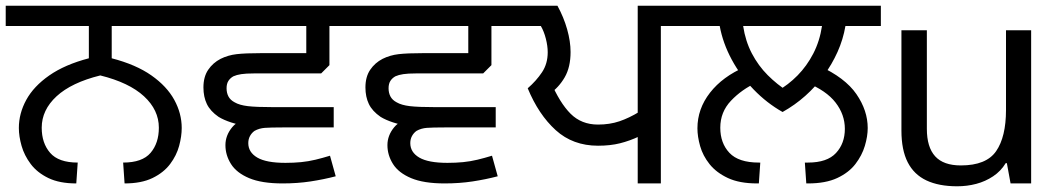

<svg xmlns="http://www.w3.org/2000/svg" viewBox="-27 -642 3714 672"><path d="M240 0Q181 0 142 -19Q103 -38 80.5 -68Q58 -98 48.5 -131.5Q39 -165 39 -194Q39 -245 65 -292.5Q91 -340 145.5 -378Q200 -416 284 -438V-551H-7V-622H655V-551H364V-438Q449 -416 503 -378Q557 -340 583 -292.5Q609 -245 609 -194Q609 -165 600 -131.5Q591 -98 568.5 -68Q546 -38 507 -19Q468 0 409 0L404 -73Q471 -73 500 -107Q529 -141 529 -195Q529 -257 477 -305Q425 -353 324 -378Q223 -353 171 -305Q119 -257 119 -195Q119 -141 148.5 -107Q178 -73 245 -73Z M1141 -196H903Q871 -196 839.5 -200.5Q808 -205 782 -213.5Q756 -222 738 -233Q709 -253 697 -278Q685 -303 685 -336Q685 -373 701.5 -397.5Q718 -422 745 -436Q771 -449 801.5 -452.5Q832 -456 887 -456H1045V-551H641V-622H1223V-551H1126V-414L1097 -385H861Q834 -385 817.5 -382.5Q801 -380 790 -375Q779 -369 772.5 -359Q766 -349 766 -333Q766 -317 772.5 -304.5Q779 -292 794 -284Q811 -274 840.5 -270.5Q870 -267 931 -267H1141ZM962 0Q889 0 845 -18.5Q801 -37 781.5 -68Q762 -99 762 -134Q762 -168 785.5 -196.5Q809 -225 858 -231L1002 -196H962Q920 -196 900 -194.5Q880 -193 864 -184Q854 -177 848 -166Q842 -155 842 -141Q842 -109 873.5 -90.5Q905 -72 972 -72Q1001 -72 1026.5 -74.5Q1052 -77 1077 -83Q1102 -89 1128 -97L1148 -25Q1106 -14 1060 -7Q1014 0 962 0Z M1708 -196H1470Q1438 -196 1406.5 -200.5Q1375 -205 1349 -213.5Q1323 -222 1305 -233Q1276 -253 1264 -278Q1252 -303 1252 -336Q1252 -373 1268.5 -397.5Q1285 -422 1312 -436Q1338 -449 1368.5 -452.5Q1399 -456 1454 -456H1612V-551H1208V-622H1790V-551H1693V-414L1664 -385H1428Q1401 -385 1384.5 -382.5Q1368 -380 1357 -375Q1346 -369 1339.5 -359Q1333 -349 1333 -333Q1333 -317 1339.5 -304.5Q1346 -292 1361 -284Q1378 -274 1407.5 -270.5Q1437 -267 1498 -267H1708ZM1529 0Q1456 0 1412 -18.5Q1368 -37 1348.5 -68Q1329 -99 1329 -134Q1329 -168 1352.5 -196.5Q1376 -225 1425 -231L1569 -196H1529Q1487 -196 1467 -194.5Q1447 -193 1431 -184Q1421 -177 1415 -166Q1409 -155 1409 -141Q1409 -109 1440.5 -90.5Q1472 -72 1539 -72Q1568 -72 1593.5 -74.5Q1619 -77 1644 -83Q1669 -89 1695 -97L1715 -25Q1673 -14 1627 -7Q1581 0 1529 0Z M2205 0V-180L2211 -165Q2177 -149 2143 -140.5Q2109 -132 2066 -132Q1978 -132 1918 -186.5Q1858 -241 1820 -333Q1850 -359 1870 -389Q1890 -419 1890 -459Q1890 -481 1883.5 -506.5Q1877 -532 1866 -551H1775V-622H1924Q1946 -582 1958 -539.5Q1970 -497 1970 -460Q1970 -407 1949.5 -371.5Q1929 -336 1896 -313L1900 -357Q1932 -282 1970 -244Q2008 -206 2066 -206Q2107 -206 2141 -217.5Q2175 -229 2211 -251L2205 -240V-622H2382V-551H2286V0Z M2712 -250Q2657 -281 2611 -328.5Q2565 -376 2534 -433.5Q2503 -491 2492 -551H2368V-622H3056V-551H2932Q2924 -504 2904.5 -460.5Q2885 -417 2856.5 -378Q2828 -339 2791.5 -306.5Q2755 -274 2712 -250ZM2850 -551H2574Q2582 -498 2604.5 -455Q2627 -412 2660 -379Q2693 -346 2731 -322L2693 -323Q2732 -345 2764.5 -378Q2797 -411 2819.5 -454.5Q2842 -498 2850 -551ZM2414 -193Q2414 -261 2458 -317.5Q2502 -374 2581 -408L2621 -353Q2569 -329 2531.5 -289.5Q2494 -250 2494 -195Q2494 -141 2526 -107Q2558 -73 2629 -73H2634L2629 0H2623Q2561 0 2520.5 -19Q2480 -38 2456.5 -67.5Q2433 -97 2423.5 -130.5Q2414 -164 2414 -193ZM3010 -194Q3010 -165 3000 -131.5Q2990 -98 2967 -68Q2944 -38 2903.5 -19Q2863 0 2801 0H2795L2790 -73H2801Q2868 -73 2899 -106.5Q2930 -140 2930 -191Q2930 -241 2897.5 -283Q2865 -325 2796 -353L2839 -412Q2931 -370 2970.5 -312.5Q3010 -255 3010 -194Z M3582 -536V0H3510L3497 -71H3493Q3476 -43 3449 -25Q3422 -7 3390 1.5Q3358 10 3323 10Q3259 10 3215.5 -10.5Q3172 -31 3150 -74Q3128 -117 3128 -185V-536H3217V-191Q3217 -127 3246 -95Q3275 -63 3336 -63Q3425 -63 3459.5 -113Q3494 -163 3494 -257V-536Z"/></svg>

Font: hexgurmukhi15
Style: Book
Weight: 400
Designer: Jelle Bosma - Monotype Design Team
Foundry: Monotype Imaging Inc.
Version: Version 2.003